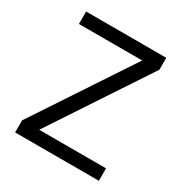

<svg xmlns="http://www.w3.org/2000/svg" viewBox="-158 -798 884 923"><g transform="rotate(30 284.5 -337.0)"><path d="M517 0H52V-67L408 -605H57V-674H502V-608L146 -69H517Z"/></g></svg>

Font: Hind Colombo
Style: Regular
Weight: 400
Designer: Jyotish Sonowal, Aditi Pimprikar
Foundry: Indian Type Foundry
Version: Version 1.000;PS 1.0;hotconv 1.0.86;makeotf.lib2.5.63406; tt